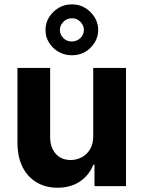

<svg xmlns="http://www.w3.org/2000/svg" viewBox="-20 -859 662 886"><path d="M410.2 -232.4V-545.4H561.5V0H416V-99.1H410.6Q392.1 -51.3 349.6 -22Q306.6 7.3 245.1 7.3Q190.4 7.3 148.9 -17.6Q106.4 -43 84 -88.4Q61.5 -132.8 60.5 -198.2V-545.4H211.4V-225.1Q211.9 -177.7 237.8 -148.9Q263.2 -120.6 306.2 -120.6Q333 -120.6 357.4 -133.3Q380.9 -145.5 396 -170.9Q410.6 -196.3 410.2 -232.4ZM312 -604Q277.8 -604 250.5 -619.6Q224.6 -633.8 206.5 -662.1Q189.9 -688 189.9 -720.7Q189.9 -752.9 206.5 -779.8Q223.6 -806.6 250.5 -822.8Q277.8 -838.9 312 -838.9Q345.7 -838.9 373 -822.8Q399.4 -806.2 416.5 -779.8Q433.1 -752.9 433.1 -720.7Q433.1 -688 416.5 -662.1Q398.4 -634.3 373 -619.6Q345.7 -604 312 -604ZM312 -667.5Q335.9 -668.5 351.1 -683.6Q367.2 -699.2 367.2 -720.7Q367.2 -741.2 351.1 -758.3Q335 -774.9 312 -774.9Q287.1 -773.9 272.5 -758.3Q256.3 -741.2 256.3 -720.7Q256.3 -699.2 272.5 -683.1Q287.6 -667.5 312 -667.5Z"/></svg>

Font: My Font
Style: Bold
Weight: 500
Designer: Rasmus Andersson
Foundry: rsms
Version: Version 0.001